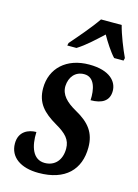

<svg xmlns="http://www.w3.org/2000/svg" viewBox="-118 -831 652 906"><g transform="rotate(15 208.0 -378.0)"><path d="M138 -606H183C223 -631 259 -665 300 -703C318 -671 345 -629 367 -606H413L416 -619C398 -657 372 -722 361 -766H260C229 -720 174 -657 141 -619ZM162 10C293 10 359 -59 359 -167C359 -238 326 -281 257 -319C207 -347 178 -377 179 -419C181 -463 207 -496 251 -496C302 -496 314 -438 311 -385C367 -385 401 -406 401 -454C401 -499 364 -546 262 -546C152 -546 80 -480 80 -382C80 -310 118 -271 183 -233C235 -203 259 -178 259 -134C259 -78 227 -43 178 -43C120 -43 100 -103 103 -174C65 -174 19 -155 19 -96C19 -29 75 10 162 10Z"/></g></svg>

Font: Noto Serif Condensed Semi
Style: Italic
Weight: 600
Width: 3
Italic angle: -12°
Designer: Monotype Design Team
Foundry: Monotype Imaging Inc.
Version: Version 1.901